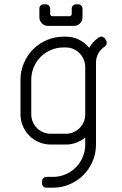

<svg xmlns="http://www.w3.org/2000/svg" viewBox="-20 -670 566 890"><path d="M375 -360V-140C375 -127.7 372.7 -116 368 -105C363.3 -94 356.9 -84.4 348.8 -76.2C340.6 -68.1 331 -61.7 320 -57C309 -52.3 297.3 -50 285 -50H215C202.7 -50 191 -52.3 180 -57C169 -61.7 159.4 -68.1 151.2 -76.2C143.1 -84.4 136.7 -94 132 -105C127.3 -116 125 -127.7 125 -140V-300C125 -320.7 128.8 -340.2 136.5 -358.5C144.2 -376.8 154.8 -392.8 168.2 -406.2C181.8 -419.8 197.6 -430.4 215.8 -438.2C233.9 -446.1 253.3 -450 274 -450H285C297.3 -450 308.9 -447.7 319.8 -443C330.6 -438.3 340 -432 348 -424C356 -416 362.4 -406.7 367.2 -396C372.1 -385.3 374.7 -373.3 375 -360ZM393.5 -448.5C380.5 -464.5 364.7 -477.1 346 -486.2C327.3 -495.4 307 -500 285 -500H275C247.3 -500 221.3 -494.8 197 -484.2C172.7 -473.8 151.5 -459.5 133.5 -441.5C115.5 -423.5 101.2 -402.3 90.8 -378C80.2 -353.7 75 -327.7 75 -300V-140C75 -120.7 78.7 -102.5 86 -85.5C93.3 -68.5 103.3 -53.7 116 -41C128.7 -28.3 143.5 -18.3 160.5 -11C177.5 -3.7 195.7 0 215 0H285C302.3 0 318.6 -2.9 333.8 -8.8C348.9 -14.6 362.7 -22.5 375 -32.5V0C375 20.7 371.1 40.2 363.2 58.5C355.4 76.8 344.8 92.8 331.2 106.2C317.8 119.8 301.8 130.4 283.5 138.2C265.2 146.1 245.7 150 225 150H195C189.3 150 184.6 151.9 180.8 155.8C176.9 159.6 175 164.3 175 170V180C175 185.7 176.9 190.4 180.8 194.2C184.6 198.1 189.3 200 195 200H225C252.7 200 278.7 194.8 303 184.2C327.3 173.8 348.5 159.5 366.5 141.5C384.5 123.5 398.8 102.3 409.2 78C419.8 53.7 425 27.7 425 0V-379.5C425 -395.5 428.8 -410.1 436.2 -423.2C443.8 -436.4 453.8 -447 466.5 -455C470.8 -458.3 473.5 -462.6 474.5 -467.8C475.5 -472.9 474.7 -477.8 472 -482.5L466.5 -491C463.5 -495.7 459.2 -498.6 453.8 -499.8C448.2 -500.9 443.2 -499.8 438.5 -496.5C419.5 -484.2 404.5 -468.2 393.5 -448.5ZM162.5 -630V-600V-590C162.5 -579 166.4 -569.6 174.2 -561.8C182.1 -553.9 191.5 -550 202.5 -550H322.5C333.8 -550 343.3 -553.9 351 -561.8C358.7 -569.6 362.5 -579 362.5 -590V-600V-630C362.5 -635.7 360.6 -640.4 356.8 -644.2C352.9 -648.1 348.2 -650 342.5 -650H332.5C326.8 -650 322.1 -648.1 318.2 -644.2C314.4 -640.4 312.5 -635.7 312.5 -630V-605C312.5 -602.3 311.5 -600 309.5 -598C307.5 -596 305.2 -595 302.5 -595H222.5C219.8 -595 217.5 -596 215.5 -598C213.5 -600 212.5 -602.3 212.5 -605V-630C212.5 -635.7 210.6 -640.4 206.8 -644.2C202.9 -648.1 198.2 -650 192.5 -650H182.5C176.8 -650 172.1 -648.1 168.2 -644.2C164.4 -640.4 162.5 -635.7 162.5 -630Z"/></svg>

Font: lerotica
Style: Regular
Weight: 400
Designer: defharo
Foundry: deFharo
Version: Version 1.001 2011